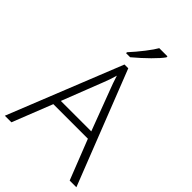

<svg xmlns="http://www.w3.org/2000/svg" viewBox="-270 -1035 1139 1139"><g transform="rotate(45 300.0 -465.5)"><path d="M444.8 -252H154.8L55.2 0H0L287.1 -716.8H318.8L600.1 0H543.9ZM172.9 -296.9H428.2L331.1 -554.2Q318.8 -584.5 301.8 -638.2Q288.6 -591.3 272.9 -553.2ZM246.1 -778.8Q281.7 -817.4 316.7 -862.5Q351.6 -907.7 364.3 -931.2H433.1V-922.9Q415.5 -897.5 373.3 -855.5Q331.1 -813.5 280.3 -771H246.1Z"/></g></svg>

Font: TypoPRO Open Sans
Style: Regular
Weight: 300
Foundry: Ascender Corporation
Version: Version 1.10